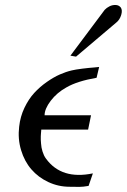

<svg xmlns="http://www.w3.org/2000/svg" viewBox="-20 -729 504 763"><path d="M374 -462.9 363.8 -419.9Q287.1 -406.7 244.1 -381.8Q206.1 -360.8 181.6 -328.6Q157.2 -296.4 157.2 -271H341.8L330.1 -213.9H144L143.6 -208Q143.1 -202.6 142.8 -198.7Q142.6 -194.8 142.1 -187.3Q141.6 -179.7 142.1 -173.3Q142.6 -167 143.1 -158.7Q143.6 -150.4 145 -142.8Q146.5 -135.3 148.9 -127.2Q151.4 -119.1 154.8 -111.8Q158.2 -104.5 163.1 -98.1Q224.6 -14.2 349.1 -40L332 9.8Q321.8 11.7 311.5 12.7Q301.3 13.7 294.9 13.7Q288.6 13.7 276.1 13.4Q263.7 13.2 256.8 13.2Q211.9 13.2 171.9 -5.6Q131.8 -24.4 104.5 -56.2Q77.1 -87.9 63.7 -132.6Q50.3 -177.2 56.2 -226.1Q60.5 -265.6 77.1 -300.5Q93.8 -335.4 116 -359.6Q138.2 -383.8 165.8 -403.1Q193.4 -422.4 217.8 -433.1Q242.2 -443.8 265.1 -449.2Q279.3 -452.6 306.6 -456.1Q334 -459.5 354 -460.9ZM460 -699.2Q467.3 -688.5 461.7 -669.7Q456.1 -650.9 442.9 -640.1L282.2 -503.9L259.8 -507.8L396 -689.9Q403.3 -697.8 414.6 -703.6Q425.8 -709.5 439 -709.2Q452.1 -709 460 -699.2Z"/></svg>

Font: GFS Olga
Style: Regular
Weight: 400
Designer: George Matthiopoulos
Foundry: George Matthiopoulos
Version: Version 1.0